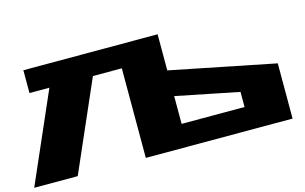

<svg xmlns="http://www.w3.org/2000/svg" viewBox="-87 -927 1833 1155"><g transform="rotate(-15 829.5 -350.0)"><path d="M0 0 244 -558H120V-700H956V-475L1609 -344V0H695V-558H515L271 0ZM956 -142H1348V-236L956 -315Z"/></g></svg>

Font: Stalin One
Style: Regular
Weight: 400
Designer: Jovanny Lemonad
Foundry: Alexey Maslov, Jovanny Lemonad
Version: Version 3.002; ttfautohint (v0.91) -l 8 -r 50 -G 200 -x 0 -w